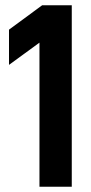

<svg xmlns="http://www.w3.org/2000/svg" viewBox="-20 -705 345 725"><path d="M251 -685V0H129V-544L14 -460V-593L139 -685Z"/></svg>

Font: Khand SemiBold
Style: Regular
Weight: 600
Designer: Devanagari: Sanchit Sawaria, Jyotish Sonowal; Latin: Satya Rajpurohit
Foundry: Indian Type Foundry
Version: Version 1.101;PS 1.0;hotconv 1.0.78;makeotf.lib2.5.61930; tt